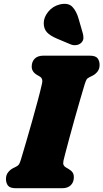

<svg xmlns="http://www.w3.org/2000/svg" viewBox="-20 -994 546 1014"><path d="M315.5 -147Q312 -130 315.8 -122.5Q319.5 -115 327 -110.5L341.5 -102Q355.5 -94 362.8 -84Q370 -74 370 -58Q370 -32 354 -16Q338 0 308.5 0H64Q32.5 0 22 -14Q11.5 -28 11.5 -49Q11.5 -70 23 -84.2Q34.5 -98.5 48.5 -105.5L64.5 -113.5Q75.5 -119 80.2 -126Q85 -133 91 -153Q102.5 -191.5 118 -244.2Q133.5 -297 149.5 -353.8Q165.5 -410.5 179.5 -462.8Q193.5 -515 202 -553Q208 -579 190.5 -589.5L176 -598Q147.5 -614.5 147.5 -642Q147.5 -668 163.2 -684Q179 -700 209 -700H453.5Q485 -700 495.5 -686Q506 -672 506 -651Q506 -630 494.8 -615.8Q483.5 -601.5 469 -594.5L453 -586.5Q441.5 -581 437.2 -574Q433 -567 426.5 -546.5Q416.5 -514 402.8 -466.2Q389 -418.5 374.2 -366.2Q359.5 -314 346.8 -266.5Q334 -219 325.5 -186.5Q317 -154 315.5 -147ZM396 -892 417 -819Q421 -805 420.5 -792Q420 -779 408.5 -767.5Q397.5 -757.5 382 -755.8Q366.5 -754 353.5 -759.5L282 -789.5Q244 -805.5 227.5 -824Q211 -842.5 211 -872Q211 -902.5 234.5 -931.8Q258 -961 295.5 -970.5Q340 -981 362.2 -957.8Q384.5 -934.5 396 -892Z"/></svg>

Font: Fraunces 9pt S100 Black
Style: Italic
Weight: 900
Italic angle: -16°
Version: Version 1.000; ttfautohint (v1.8.3)